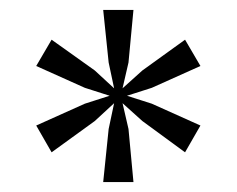

<svg xmlns="http://www.w3.org/2000/svg" viewBox="-20 -673 477 387"><path d="M227 -465 239 -413 249 -306H188L199 -413L210 -465V-495L199 -547L188 -653H249L239 -547L227 -495ZM236 -480 286 -464 384 -420 353 -366 267 -429 227 -465 201 -480 151 -496 53 -540 84 -593 171 -531 210 -495ZM210 -465 171 -429 84 -366 53 -420 151 -464 201 -480 227 -495 267 -531 353 -593 384 -540 286 -496 236 -480Z"/></svg>

Font: Yrsa Light
Style: Regular
Weight: 300
Designer: Anna Giedrys (Yrsa+Rasa design), David Brezina (Yrsa art-direction, Rasa art-direction, design)
Foundry: Rosetta Type Foundry
Version: Version 2.004